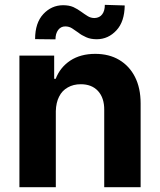

<svg xmlns="http://www.w3.org/2000/svg" viewBox="-20 -776 662 796"><path d="M211.4 -315.4V0H60.5V-545.4H204.6V-449.2H210.9Q229 -496.6 271.5 -524.9Q314 -552.7 375 -552.7Q432.1 -552.7 474.1 -527.8Q516.6 -502.4 539.6 -457Q563 -411.1 563 -347.2V0H412.1V-320.3Q412.6 -370.1 386.2 -398.9Q360.4 -426.8 314.9 -426.8Q284.2 -426.8 261.2 -413.6Q237.3 -400.4 225.1 -375.5Q212.4 -351.1 211.4 -315.4ZM210 -612.8 125.5 -613.8Q125.5 -681.2 159.7 -717.8Q193.4 -753.9 241.2 -754.4Q266.6 -754.4 284.2 -746.6Q301.8 -738.3 316.4 -727.5Q329.6 -717.8 343.8 -709Q356.4 -701.2 372.1 -701.2Q393.1 -702.1 403.8 -716.8Q414.6 -731 414.6 -755.9L497.1 -753.4Q496.1 -686 462.9 -650.4Q429.2 -613.8 381.8 -613.3Q355.5 -613.3 337.4 -621.6Q317.4 -630.4 305.7 -640.1Q297.9 -646 279.3 -658.2Q266.6 -666.5 250.5 -666.5Q232.4 -666.5 221.2 -651.9Q210 -636.7 210 -612.8Z"/></svg>

Font: My Font
Style: Bold
Weight: 500
Designer: Rasmus Andersson
Foundry: rsms
Version: Version 0.001